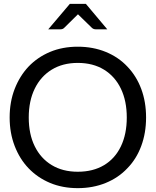

<svg xmlns="http://www.w3.org/2000/svg" viewBox="-20 -967 807 995"><path d="M383 8Q304 8 239.5 -19Q175 -46 128 -95Q82 -143 56 -210.5Q30 -278 30 -358Q30 -439 56 -506Q82 -573 128 -622Q175 -671 239.5 -698Q304 -725 383 -725Q462 -725 528 -698Q594 -671 640 -622Q687 -573 712 -506Q737 -439 737 -358Q737 -278 712 -210.5Q687 -143 640 -95Q594 -46 528 -19Q462 8 383 8ZM383 -77Q462 -77 519 -111Q576 -145 606.5 -208.5Q637 -272 637 -358Q637 -444 606.5 -507.5Q576 -571 519 -606Q462 -641 383 -641Q305 -641 248 -606Q191 -571 160 -507.5Q129 -444 129 -358Q129 -272 160 -209Q191 -146 248 -111.5Q305 -77 383 -77ZM230 -815 342 -947H425L536 -815H477Q465 -815 457 -822L384 -893L312 -822Q305 -815 292 -815Z"/></svg>

Font: Aleo
Style: Regular
Weight: 400
Designer: Alessio Laiso
Foundry: Alessio Laiso
Version: Version 2.001; ttfautohint (v1.8.4.7-5d5b);gftools[0.9.29]